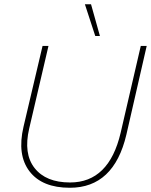

<svg xmlns="http://www.w3.org/2000/svg" viewBox="-20 -877 713 907"><path d="M410 -857 452 -707H430L381 -857ZM310 10Q179 10 119.5 -67.5Q60 -145 91 -278L181 -660H209L118 -270Q90 -151 143.5 -83Q197 -15 311 -15Q495 -15 550 -250L645 -660H673L577 -241Q518 10 310 10Z"/></svg>

Font: Elaine Sans ExtraLight
Style: Italic
Weight: 275
Italic angle: -13°
Designer: Wei Huang
Foundry: Wei Huang
Version: Version 2.001;December 24, 2019;FontCreator 12.0.0.2547 64-b